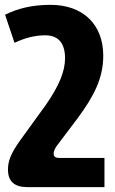

<svg xmlns="http://www.w3.org/2000/svg" viewBox="-20 -534 476 794"><path d="M412 240V119H224C207 119 202 112 202 101C202 89 210 74 221 61L301 -45C369 -137 407 -211 407 -304C407 -433 323 -514 189 -514C113 -514 53 -499 1 -473L40 -357C84 -378 127 -388 167 -388C220 -388 249 -357 249 -293C249 -240 225 -179 168 -98L63 47C23 103 13 134 13 167C13 216 39 240 95 240Z"/></svg>

Font: Noto Sans Armenian SemiCondensed Extra
Style: Regular
Weight: 800
Width: 4
Designer: Monotype Design Team
Foundry: Monotype Imaging Inc.
Version: Version 1.901